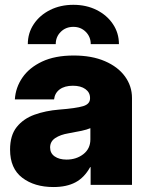

<svg xmlns="http://www.w3.org/2000/svg" viewBox="-20 -753 603 782"><path d="M197.8 8.8Q120.1 8.8 70.6 -29.1Q21 -66.9 21 -143.6Q21 -201.7 48.1 -235.6Q75.2 -269.5 120.6 -285.9Q166 -302.2 220.7 -306.6Q290 -312 318.4 -320.6Q346.7 -329.1 346.7 -352.1V-354.5Q346.7 -376.5 327.9 -390.1Q309.1 -403.8 276.9 -403.8Q243.2 -403.8 223.1 -388.9Q203.1 -374 200.2 -348.1H40.5Q43.5 -396.5 71.3 -437Q99.1 -477.5 151.4 -502.2Q203.6 -526.9 280.3 -526.9Q354 -526.9 407.2 -503.9Q460.4 -481 489 -441.7Q517.6 -402.3 517.6 -354V0H349.1V-72.3H347.2Q323.7 -29.8 287.6 -10.5Q251.5 8.8 197.8 8.8ZM251 -103Q291 -103 319.6 -125.2Q348.1 -147.5 348.1 -185.1V-231Q334.5 -225.1 312 -220.2Q289.6 -215.3 258.8 -210Q226.1 -204.6 205.1 -190.7Q184.1 -176.8 184.1 -152.3Q184.1 -128.9 202.6 -116Q221.2 -103 251 -103ZM93.3 -573.2Q93.3 -618.7 117.7 -655Q142.1 -691.4 184.1 -712.4Q226.1 -733.4 278.8 -733.4Q331.5 -733.4 373.5 -712.4Q415.5 -691.4 439.9 -655Q464.4 -618.7 464.4 -573.2H349.6Q349.6 -603 329.3 -623.3Q309.1 -643.6 278.8 -643.6Q248 -643.6 227.5 -623.3Q207 -603 207 -573.2Z"/></svg>

Font: Inter Display Extra Bold
Style: Regular
Weight: 800
Designer: Rasmus Andersson
Foundry: rsms
Version: Version 4.000;git-4fc901f